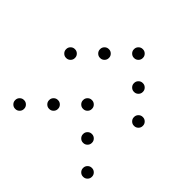

<svg xmlns="http://www.w3.org/2000/svg" viewBox="-100 -650 800 800"><g transform="rotate(-45 300.0 -250.0)"><path d="M49 -476Q39 -476 31.5 -468.5Q24 -461 24 -451V-449Q24 -439 31.5 -431.5Q39 -424 49 -424H51Q61 -424 68.5 -431.5Q76 -439 76 -449V-451Q76 -461 68.5 -468.5Q61 -476 51 -476ZM349 -476Q339 -476 331.5 -468.5Q324 -461 324 -451V-449Q324 -439 331.5 -431.5Q339 -424 349 -424H351Q361 -424 368.5 -431.5Q376 -439 376 -449V-451Q376 -461 368.5 -468.5Q361 -476 351 -476ZM149 -376Q139 -376 131.5 -368.5Q124 -361 124 -351V-349Q124 -339 131.5 -331.5Q139 -324 149 -324H151Q161 -324 168.5 -331.5Q176 -339 176 -349V-351Q176 -361 168.5 -368.5Q161 -376 151 -376ZM449 -376Q439 -376 431.5 -368.5Q424 -361 424 -351V-349Q424 -339 431.5 -331.5Q439 -324 449 -324H451Q461 -324 468.5 -331.5Q476 -339 476 -349V-351Q476 -361 468.5 -368.5Q461 -376 451 -376ZM249 -276Q239 -276 231.5 -268.5Q224 -261 224 -251V-249Q224 -239 231.5 -231.5Q239 -224 249 -224H251Q261 -224 268.5 -231.5Q276 -239 276 -249V-251Q276 -261 268.5 -268.5Q261 -276 251 -276ZM549 -276Q539 -276 531.5 -268.5Q524 -261 524 -251V-249Q524 -239 531.5 -231.5Q539 -224 549 -224H551Q561 -224 568.5 -231.5Q576 -239 576 -249V-251Q576 -261 568.5 -268.5Q561 -276 551 -276ZM149 -176Q139 -176 131.5 -168.5Q124 -161 124 -151V-149Q124 -139 131.5 -131.5Q139 -124 149 -124H151Q161 -124 168.5 -131.5Q176 -139 176 -149V-151Q176 -161 168.5 -168.5Q161 -176 151 -176ZM449 -176Q439 -176 431.5 -168.5Q424 -161 424 -151V-149Q424 -139 431.5 -131.5Q439 -124 449 -124H451Q461 -124 468.5 -131.5Q476 -139 476 -149V-151Q476 -161 468.5 -168.5Q461 -176 451 -176ZM49 -76Q39 -76 31.5 -68.5Q24 -61 24 -51V-49Q24 -39 31.5 -31.5Q39 -24 49 -24H51Q61 -24 68.5 -31.5Q76 -39 76 -49V-51Q76 -61 68.5 -68.5Q61 -76 51 -76ZM349 -76Q339 -76 331.5 -68.5Q324 -61 324 -51V-49Q324 -39 331.5 -31.5Q339 -24 349 -24H351Q361 -24 368.5 -31.5Q376 -39 376 -49V-51Q376 -61 368.5 -68.5Q361 -76 351 -76Z"/></g></svg>

Font: Doto Rounded
Style: Regular
Weight: 400
Monospace: yes
Version: Version 1.000